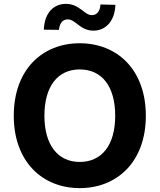

<svg xmlns="http://www.w3.org/2000/svg" viewBox="-20 -960 823 990"><path d="M391 10C584 10 732 -126 732 -363C732 -601 584 -737 391 -737C198 -737 51 -601 51 -363C51 -127 198 10 391 10ZM206 -807 284 -806C287 -840 303 -860 329 -860C371 -860 392 -802 462 -802C523 -802 572 -849 575 -935L498 -937C496 -903 481 -882 453 -882C415 -882 390 -940 320 -940C257 -940 209 -894 206 -807ZM209 -363C209 -514 277 -602 391 -602C506 -602 574 -514 574 -363C574 -213 506 -125 391 -125C277 -125 209 -214 209 -363Z"/></svg>

Font: Wafeq
Style: Bold
Weight: 700
Designer: Rasmus Andersson & Azza Alameddine
Foundry: Google & TypeTogether
Version: Version 3.000;FEAKit 1.0